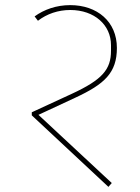

<svg xmlns="http://www.w3.org/2000/svg" viewBox="-20 -721 545 749"><path d="M403 8 416 -7 130 -273 274 -340C388 -393 436 -437 436 -534C436 -637 359 -701 254 -701C200 -701 152 -684 115 -657L128 -640C163 -667 207 -682 254 -682C349 -682 413 -623 413 -545V-523C413 -450 379 -410 260 -355L104 -283V-271Z"/></svg>

Font: IBM Plex Devanagari Thin
Style: Regular
Weight: 100
Designer: Mike Abbink, Paul van der Laan, Pieter van Rosmalen, Erin McLaughlin
Foundry: Bold Monday
Version: Version 1.0